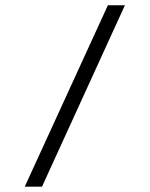

<svg xmlns="http://www.w3.org/2000/svg" viewBox="-20 -696 558 716"><path d="M382.3 -676.3H445.8L136.7 0H72.3Z"/></svg>

Font: Estedad-FD Regular
Style: FD-Regular
Weight: 400
Designer: Amin Abedi
Version: Version 7.3